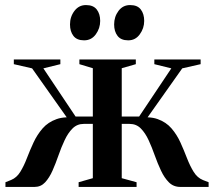

<svg xmlns="http://www.w3.org/2000/svg" viewBox="-20 -737 845 757"><path d="M1.5 0V-18.5L24 -27.5Q46 -36.5 60.2 -59.8Q74.5 -83 86.2 -113.8Q98 -144.5 112.2 -175.2Q126.5 -206 148 -230.8Q169.5 -255.5 203.5 -267.5Q237.5 -279.5 289 -271L266 -242L106.5 -467.5L34.5 -484V-502.5H218V-484L151 -467.5L278 -277.5H346V-468L293 -484V-502.5H515.5V-484L460 -468V-277.5H528.5L655.5 -467.5L588.5 -484V-502.5H771V-484L698.5 -467.5L539 -242L516 -271Q568 -279.5 601.5 -267.5Q635 -255.5 656.2 -230.8Q677.5 -206 691.5 -175Q705.5 -144 717.2 -113.5Q729 -83 743.5 -59.5Q758 -36 780.5 -27L802.5 -18.5V0H691Q664 0 646 -18Q628 -36 614.8 -64.2Q601.5 -92.5 590.2 -124.2Q579 -156 566 -184.2Q553 -212.5 535.2 -230.5Q517.5 -248.5 491 -248.5H460V-34.5L518.5 -18.5V0H290V-18.5L346 -34.5V-248.5H310Q284 -248.5 266 -230.5Q248 -212.5 234.8 -184.2Q221.5 -156 210.5 -124.2Q199.5 -92.5 187 -64.2Q174.5 -36 157.8 -18Q141 0 116.5 0ZM311 -578Q283 -578 269.5 -595.5Q256 -613 256 -640.5Q256 -671 273.5 -694Q291 -717 318.5 -717H319.5Q348 -717 361.5 -699.5Q375 -682 375 -654.5Q375 -625.5 357.8 -601.8Q340.5 -578 312 -578ZM485 -578Q457 -578 443.5 -595.5Q430 -613 430 -640.5Q430 -671 447.2 -694Q464.5 -717 492.5 -717H493.5Q522 -717 535.2 -699.5Q548.5 -682 548.5 -654.5Q548.5 -625.5 531.2 -601.8Q514 -578 486 -578Z"/></svg>

Font: Merriweather 144pt SemiBold
Style: Regular
Weight: 600
Version: Version 2.100